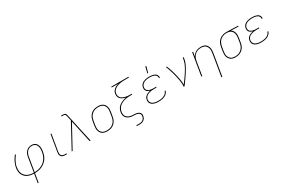

<svg xmlns="http://www.w3.org/2000/svg" viewBox="135 -2207 5730 3885"><g transform="rotate(-30 3000.0 -264.5)"><path d="M298 215 332 8Q310 7 287.5 5Q265 3 244 -2Q223 -7 203 -15Q183 -23 165 -34Q147 -45 132 -59.5Q117 -74 105.5 -91Q94 -108 85.5 -127.5Q77 -147 72.5 -168.5Q68 -190 67.5 -216Q67 -242 69 -257L73 -277Q74 -287 76.5 -297Q79 -307 81.5 -317Q84 -327 87.5 -337Q91 -347 94.5 -357Q98 -367 102 -377Q106 -387 110.5 -396.5Q115 -406 119.5 -415.5Q124 -425 129.5 -434.5Q135 -444 140.5 -453Q146 -462 153.5 -473Q161 -484 167 -492.5Q173 -501 178 -507L189 -520L205 -508Q196 -497 187 -485Q178 -473 170 -461Q162 -449 154.5 -436.5Q147 -424 140.5 -411.5Q134 -399 126 -382.5Q118 -366 112.5 -352Q107 -338 103.5 -326.5Q100 -315 98 -306L93 -275Q90 -254 89 -233Q88 -212 90.5 -191.5Q93 -171 99 -152Q105 -133 114.5 -116Q124 -99 137 -85Q150 -71 165.5 -59Q181 -47 199 -38.5Q217 -30 236.5 -24.5Q256 -19 279.5 -15.5Q303 -12 318 -12L336 -11L390 -343Q393 -356 396 -368.5Q399 -381 403 -394Q407 -407 413 -419Q419 -431 427 -442.5Q435 -454 444 -464.5Q453 -475 464 -483.5Q475 -492 487 -499Q499 -506 512 -510Q525 -514 540.5 -517Q556 -520 564 -520H575Q590 -520 605 -517.5Q620 -515 634 -509.5Q648 -504 659 -495.5Q670 -487 679.5 -476Q689 -465 695 -452Q701 -439 705.5 -425Q710 -411 712.5 -396Q715 -381 715.5 -366Q716 -351 714.5 -333Q713 -315 711 -305L709 -291Q705 -267 699 -243.5Q693 -220 684.5 -197Q676 -174 662.5 -152Q649 -130 632.5 -110.5Q616 -91 596 -74.5Q576 -58 554.5 -44.5Q533 -31 510 -21.5Q487 -12 463 -5.5Q439 1 410.5 4.5Q382 8 367 8H352L318 215ZM356 -11Q378 -12 399.5 -14Q421 -16 443.5 -21Q466 -26 488 -34Q510 -42 530 -53Q550 -64 569.5 -78.5Q589 -93 605 -110.5Q621 -128 634 -147.5Q647 -167 657 -188Q667 -209 675 -234Q683 -259 685 -274L688 -293Q691 -307 692.5 -321Q694 -335 694.5 -348.5Q695 -362 693.5 -375.5Q692 -389 689 -402Q686 -415 682 -427.5Q678 -440 671 -451Q664 -462 655 -471Q646 -480 634.5 -486Q623 -492 608 -496.5Q593 -501 584 -501H572Q561 -501 549 -499.5Q537 -498 525.5 -495Q514 -492 503 -486.5Q492 -481 482 -473.5Q472 -466 463.5 -457Q455 -448 448 -438Q441 -428 435.5 -417Q430 -406 425 -395Q420 -384 416.5 -371Q413 -358 412 -350Z M1106 0H1061Q1044 0 1027.5 -3Q1011 -6 996.5 -13.5Q982 -21 972 -33.5Q962 -46 956.5 -61.5Q951 -77 951.5 -94Q952 -111 955 -128L1020 -520H1040L974 -125Q971 -104 973.5 -83Q976 -62 988.5 -47Q1001 -32 1020.5 -25.5Q1040 -19 1061 -19H1105Z M1214 0 1514 -552 1491 -656Q1490 -656 1490 -657L1491 -658Q1487 -669 1484 -680.5Q1481 -692 1474 -701Q1467 -710 1455 -713Q1443 -716 1431 -716H1390V-735H1431Q1447 -735 1462.5 -731Q1478 -727 1488.5 -716.5Q1499 -706 1503.5 -691Q1508 -676 1511 -661V-660L1656 0H1633L1520 -521L1236 0Z M2046 8Q2016 8 1987.5 2Q1959 -4 1935.5 -19Q1912 -34 1896.5 -57Q1881 -80 1873.5 -107Q1866 -134 1866.5 -164Q1867 -194 1872 -223L1888 -323Q1893 -351 1902.5 -378Q1912 -405 1928 -430Q1944 -455 1967 -474.5Q1990 -494 2017 -506.5Q2044 -519 2072 -523.5Q2100 -528 2127 -528Q2157 -528 2185.5 -522Q2214 -516 2237.5 -501Q2261 -486 2277 -463Q2293 -440 2300.5 -413Q2308 -386 2307.5 -356Q2307 -326 2302 -297L2285 -197Q2281 -169 2271.5 -142Q2262 -115 2245.5 -90Q2229 -65 2206 -45.5Q2183 -26 2156.5 -13.5Q2130 -1 2101.5 3.5Q2073 8 2046 8ZM2047 -11Q2072 -11 2097.5 -15.5Q2123 -20 2147.5 -31.5Q2172 -43 2193 -61Q2214 -79 2228.5 -101.5Q2243 -124 2252 -149Q2261 -174 2265 -200L2281 -300Q2286 -326 2286.5 -353Q2287 -380 2281 -404.5Q2275 -429 2261 -450Q2247 -471 2226 -484.5Q2205 -498 2179.5 -503.5Q2154 -509 2127 -509Q2102 -509 2076 -504.5Q2050 -500 2026 -488.5Q2002 -477 1981 -459Q1960 -441 1945 -418.5Q1930 -396 1921.5 -371Q1913 -346 1909 -320L1892 -220Q1888 -194 1887.5 -167Q1887 -140 1893 -115.5Q1899 -91 1913 -70Q1927 -49 1947.5 -35.5Q1968 -22 1994 -16.5Q2020 -11 2047 -11Z M2611 215V196H2683Q2704 196 2725.5 191Q2747 186 2764.5 172.5Q2782 159 2793 139Q2804 119 2807 98Q2811 78 2805.5 60Q2800 42 2786.5 30Q2773 18 2755.5 11.5Q2738 5 2719 2.5Q2700 0 2680.5 0Q2661 0 2641.5 -1.5Q2622 -3 2603 -6.5Q2584 -10 2567 -16.5Q2550 -23 2534 -32Q2518 -41 2505.5 -54Q2493 -67 2483.5 -82.5Q2474 -98 2469.5 -116.5Q2465 -135 2465.5 -154.5Q2466 -174 2469 -193Q2473 -220 2484 -246Q2495 -272 2513 -294.5Q2531 -317 2554.5 -334Q2578 -351 2604 -363Q2630 -375 2656.5 -383Q2683 -391 2710 -395Q2689 -399 2668 -406.5Q2647 -414 2628.5 -424.5Q2610 -435 2594.5 -450Q2579 -465 2569.5 -484.5Q2560 -504 2558 -526.5Q2556 -549 2559 -572Q2562 -590 2569 -607.5Q2576 -625 2588 -640Q2600 -655 2615.5 -667Q2631 -679 2647.5 -688.5Q2664 -698 2681.5 -704.5Q2699 -711 2717 -716H2561L2564 -735H2966L2963 -716H2865Q2844 -716 2823.5 -715Q2803 -714 2781.5 -711Q2760 -708 2738.5 -703.5Q2717 -699 2697 -691Q2677 -683 2657 -672Q2637 -661 2620.5 -645.5Q2604 -630 2593.5 -610Q2583 -590 2580 -569Q2575 -541 2581.5 -513.5Q2588 -486 2606 -466.5Q2624 -447 2648.5 -435Q2673 -423 2699.5 -416Q2726 -409 2754.5 -406.5Q2783 -404 2812 -404H2852L2848 -385H2808Q2775 -385 2742 -382Q2709 -379 2676.5 -370.5Q2644 -362 2612 -347Q2580 -332 2553.5 -308.5Q2527 -285 2511 -254Q2495 -223 2489 -190Q2485 -164 2487.5 -138.5Q2490 -113 2502.5 -92Q2515 -71 2535.5 -56.5Q2556 -42 2579.5 -33.5Q2603 -25 2628.5 -22Q2654 -19 2681 -19Q2700 -19 2718.5 -17Q2737 -15 2755 -10Q2773 -5 2788 4.5Q2803 14 2814 28Q2825 42 2828.5 60.5Q2832 79 2828 98Q2825 122 2813 146Q2801 170 2779.5 186Q2758 202 2733 208.5Q2708 215 2683 215Z M3242 8Q3217 8 3192.5 5.5Q3168 3 3146 -4Q3124 -11 3104 -23Q3084 -35 3070 -53.5Q3056 -72 3051.5 -96Q3047 -120 3051 -145Q3054 -162 3060.5 -178.5Q3067 -195 3079 -209Q3091 -223 3106 -233Q3121 -243 3137 -250.5Q3153 -258 3170.5 -263Q3188 -268 3205 -271Q3183 -277 3163 -287Q3143 -297 3128.5 -313.5Q3114 -330 3109.5 -352.5Q3105 -375 3109 -399Q3112 -421 3123.5 -442Q3135 -463 3153 -478.5Q3171 -494 3193 -503.5Q3215 -513 3237 -518.5Q3259 -524 3281 -526Q3303 -528 3325 -528Q3347 -528 3368.5 -526Q3390 -524 3410.5 -519Q3431 -514 3450 -505Q3469 -496 3482.5 -481.5Q3496 -467 3502.5 -447Q3509 -427 3506 -405L3505 -400H3484L3485 -404Q3488 -423 3482 -440.5Q3476 -458 3463 -470.5Q3450 -483 3433.5 -490.5Q3417 -498 3398.5 -502Q3380 -506 3361.5 -507.5Q3343 -509 3324 -509Q3304 -509 3284 -507.5Q3264 -506 3244.5 -501Q3225 -496 3205.5 -488Q3186 -480 3170 -466.5Q3154 -453 3143.5 -434.5Q3133 -416 3129 -396Q3126 -376 3130.5 -357Q3135 -338 3147 -324Q3159 -310 3176 -301.5Q3193 -293 3212 -288Q3231 -283 3250.5 -281.5Q3270 -280 3290 -280H3350L3347 -261H3287Q3266 -261 3244 -259.5Q3222 -258 3200.5 -253Q3179 -248 3157.5 -240Q3136 -232 3117 -218Q3098 -204 3086.5 -184Q3075 -164 3071 -143Q3068 -121 3072.5 -100Q3077 -79 3089.5 -63Q3102 -47 3120 -37Q3138 -27 3158.5 -21Q3179 -15 3201 -13Q3223 -11 3245 -11Q3265 -11 3285.5 -12.5Q3306 -14 3326.5 -18.5Q3347 -23 3367.5 -30.5Q3388 -38 3406 -50.5Q3424 -63 3437 -81.5Q3450 -100 3454 -120H3475Q3471 -97 3457 -76Q3443 -55 3423 -40Q3403 -25 3380.5 -15.5Q3358 -6 3335 -1Q3312 4 3288.5 6Q3265 8 3242 8ZM3330 -600 3363 -744H3386L3348 -600Z M3830 0Q3836 -35 3833.5 -69.5Q3831 -104 3826 -137.5Q3821 -171 3814.5 -203.5Q3808 -236 3800.5 -268.5Q3793 -301 3784 -333Q3775 -365 3765 -397Q3755 -429 3744 -459.5Q3733 -490 3720 -520L3738 -528Q3755 -490 3769 -450.5Q3783 -411 3794.5 -371Q3806 -331 3816.5 -290Q3827 -249 3835 -207.5Q3843 -166 3849 -124Q3855 -82 3854 -38Q3873 -63 3892 -88.5Q3911 -114 3929 -140Q3947 -166 3964.5 -192Q3982 -218 3999 -244.5Q4016 -271 4031.5 -298Q4047 -325 4060.5 -353Q4074 -381 4085 -410Q4096 -439 4101 -468L4110 -520H4131L4122 -468Q4117 -436 4104.5 -405Q4092 -374 4077 -343.5Q4062 -313 4044.5 -283.5Q4027 -254 4008.5 -225Q3990 -196 3971 -167.5Q3952 -139 3932 -111Q3912 -83 3891.5 -55Q3871 -27 3851 0Z M4588 215 4673 -300Q4678 -326 4678.5 -352Q4679 -378 4673.5 -402.5Q4668 -427 4655 -448Q4642 -469 4622.5 -483Q4603 -497 4578 -503Q4553 -509 4527 -509Q4503 -509 4477.5 -504.5Q4452 -500 4428.5 -488Q4405 -476 4385 -457.5Q4365 -439 4351 -417Q4337 -395 4329 -370.5Q4321 -346 4317 -321L4264 0H4243L4329 -520H4350L4333 -416Q4347 -442 4368.5 -464.5Q4390 -487 4417 -501.5Q4444 -516 4473 -522Q4502 -528 4530 -528Q4559 -528 4587 -521.5Q4615 -515 4637 -499.5Q4659 -484 4673 -461Q4687 -438 4693.5 -411Q4700 -384 4699.5 -355Q4699 -326 4694 -297L4609 215Z M5042 8Q5012 8 4984 2Q4956 -4 4933.5 -19.5Q4911 -35 4895.5 -58Q4880 -81 4873 -108Q4866 -135 4866.5 -164.5Q4867 -194 4872 -223L4888 -323Q4893 -350 4901.5 -376Q4910 -402 4925.5 -426Q4941 -450 4963 -469.5Q4985 -489 5010 -501.5Q5035 -514 5061.5 -521Q5088 -528 5115 -528H5148L5404 -520L5401 -501L5226 -506Q5252 -492 5268.5 -468.5Q5285 -445 5292.5 -416.5Q5300 -388 5299.5 -357.5Q5299 -327 5294 -297L5277 -197Q5273 -169 5264 -142Q5255 -115 5239 -90.5Q5223 -66 5200.5 -46.5Q5178 -27 5151.5 -14.5Q5125 -2 5097 3Q5069 8 5042 8ZM5043 -11Q5068 -11 5093 -15.5Q5118 -20 5142 -31.5Q5166 -43 5186.5 -61.5Q5207 -80 5221.5 -102.5Q5236 -125 5244.5 -150Q5253 -175 5257 -200L5273 -300Q5278 -325 5279 -349.5Q5280 -374 5275 -397.5Q5270 -421 5259 -441.5Q5248 -462 5230.5 -477Q5213 -492 5190.5 -499.5Q5168 -507 5143 -509H5114Q5090 -509 5065.5 -502.5Q5041 -496 5018 -484Q4995 -472 4975.5 -454Q4956 -436 4942.5 -414Q4929 -392 4921 -368Q4913 -344 4909 -320L4892 -220Q4888 -194 4887 -167.5Q4886 -141 4892 -116.5Q4898 -92 4911.5 -71Q4925 -50 4945 -36Q4965 -22 4990.5 -16.5Q5016 -11 5043 -11Z M5642 8Q5617 8 5592.5 5.5Q5568 3 5546 -4Q5524 -11 5504 -23Q5484 -35 5470 -53.5Q5456 -72 5451.5 -96Q5447 -120 5451 -145Q5454 -162 5460.5 -178.5Q5467 -195 5479 -209Q5491 -223 5506 -233Q5521 -243 5537 -250.5Q5553 -258 5570.5 -263Q5588 -268 5605 -271Q5583 -277 5563 -287Q5543 -297 5528.5 -313.5Q5514 -330 5509.5 -352.5Q5505 -375 5509 -399Q5512 -421 5523.5 -442Q5535 -463 5553 -478.5Q5571 -494 5593 -503.5Q5615 -513 5637 -518.5Q5659 -524 5681 -526Q5703 -528 5725 -528Q5747 -528 5768.5 -526Q5790 -524 5810.5 -519Q5831 -514 5850 -505Q5869 -496 5882.5 -481.5Q5896 -467 5902.5 -447Q5909 -427 5906 -405L5905 -400H5884L5885 -404Q5888 -423 5882 -440.5Q5876 -458 5863 -470.5Q5850 -483 5833.5 -490.5Q5817 -498 5798.5 -502Q5780 -506 5761.5 -507.5Q5743 -509 5724 -509Q5704 -509 5684 -507.5Q5664 -506 5644.5 -501Q5625 -496 5605.5 -488Q5586 -480 5570 -466.5Q5554 -453 5543.5 -434.5Q5533 -416 5529 -396Q5526 -376 5530.5 -357Q5535 -338 5547 -324Q5559 -310 5576 -301.5Q5593 -293 5612 -288Q5631 -283 5650.5 -281.5Q5670 -280 5690 -280H5750L5747 -261H5687Q5666 -261 5644 -259.5Q5622 -258 5600.5 -253Q5579 -248 5557.5 -240Q5536 -232 5517 -218Q5498 -204 5486.5 -184Q5475 -164 5471 -143Q5468 -121 5472.5 -100Q5477 -79 5489.5 -63Q5502 -47 5520 -37Q5538 -27 5558.5 -21Q5579 -15 5601 -13Q5623 -11 5645 -11Q5665 -11 5685.5 -12.5Q5706 -14 5726.5 -18.5Q5747 -23 5767.5 -30.5Q5788 -38 5806 -50.5Q5824 -63 5837 -81.5Q5850 -100 5854 -120H5875Q5871 -97 5857 -76Q5843 -55 5823 -40Q5803 -25 5780.5 -15.5Q5758 -6 5735 -1Q5712 4 5688.5 6Q5665 8 5642 8Z"/></g></svg>

Font: Iosevka Aile Thin Oblique
Style: Regular
Weight: 100
Italic angle: -9°
Designer: Belleve Invis
Foundry: Belleve Invis
Version: Version 31.1.0; ttfautohint (v1.8.4)